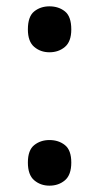

<svg xmlns="http://www.w3.org/2000/svg" viewBox="-20 -572 313 606"><path d="M68 -59Q68 -98 88 -114Q108 -130 136 -130Q165 -130 185 -114Q205 -98 205 -59Q205 -20 185 -3Q165 14 136 14Q108 14 88 -3Q68 -20 68 -59ZM68 -479Q68 -520 88 -536Q108 -552 136 -552Q165 -552 185 -536Q205 -520 205 -479Q205 -441 185 -424Q165 -407 136 -407Q108 -407 88 -424Q68 -441 68 -479Z"/></svg>

Font: Noto Sans Tangsa Medium
Style: Regular
Weight: 500
Version: Version 1.504